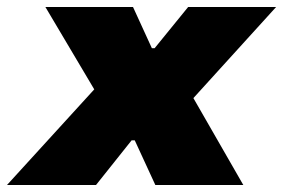

<svg xmlns="http://www.w3.org/2000/svg" viewBox="-58 -530 811 550"><path d="M-38 0 212 -274 72 -510H323L377 -392H385L481 -510H733L496 -249L639 0H387L328 -128H319L217 0Z"/></svg>

Font: Saira Expanded Black
Style: Italic
Weight: 900
Width: 7
Italic angle: -12°
Designer: Hector Gatti with collaboration of the Omnibus-Type team
Foundry: Omnibus-Type
Version: Version 1.101